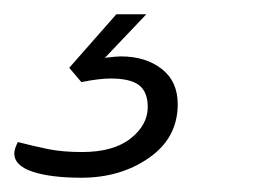

<svg xmlns="http://www.w3.org/2000/svg" viewBox="-104 -20 367 269"><path d="M145 126Q145 173 105 201Q65 229 10 229Q-33 229 -58.5 220.5Q-84 212 -84 195Q-84 189 -79 179Q-56 185 -36 189Q-16 193 11 193Q55 193 79 174Q103 155 103 130Q103 109 91 99.5Q79 90 51 90Q35 90 10 95L-7 75L59 0H101L43 61Q59 59 65 59Q100 59 122.5 76.5Q145 94 145 126Z"/></svg>

Font: Krub ExtraLight
Style: Italic
Weight: 275
Italic angle: -8°
Designer: Ekaluck Peanpanawate
Foundry: Cadson Demak Co.,Ltd.
Version: Version 1.000; ttfautohint (v1.6)